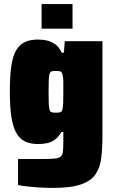

<svg xmlns="http://www.w3.org/2000/svg" viewBox="-20 -711 559 937"><path d="M239 206Q206 206 173.5 204Q141 202 114 199Q87 196 68 192V65Q88 65 108 65Q128 65 148 65Q168 65 188 65Q226 65 246.5 63Q267 61 276 53.5Q285 46 287 29Q289 12 289 -18V-67H280Q267 -44 250 -31Q233 -18 212 -13Q191 -8 167 -8Q129 -8 102.5 -20.5Q76 -33 59.5 -62.5Q43 -92 35.5 -141Q28 -190 28 -264Q28 -341 35.5 -390.5Q43 -440 60 -467.5Q77 -495 103 -506.5Q129 -518 166 -518Q190 -518 212 -512.5Q234 -507 252 -493Q270 -479 281 -454H292L296 -510H480V-56Q480 9 474.5 57.5Q469 106 446.5 139Q424 172 375 189Q326 206 239 206ZM254 -161Q271 -161 277.5 -165Q284 -169 286 -185Q288 -195 288.5 -214.5Q289 -234 289 -263Q289 -291 289 -309Q289 -327 287 -336Q285 -356 278 -360.5Q271 -365 254 -365Q240 -365 232.5 -363Q225 -361 222 -351.5Q219 -342 218 -321Q217 -300 217 -263Q217 -226 218 -205Q219 -184 222 -174.5Q225 -165 232.5 -163Q240 -161 254 -161ZM183 -571V-691H334V-571Z"/></svg>

Font: Saira SemiCondensed Black
Style: Regular
Weight: 900
Width: 4
Designer: Hector Gatti with collaboration of the Omnibus-Type team
Foundry: Omnibus-Type
Version: Version 1.101